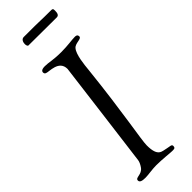

<svg xmlns="http://www.w3.org/2000/svg" viewBox="-291 -887 907 907"><g transform="rotate(-45 162.5 -433.5)"><path d="M98 -845C98 -836 101 -828 106 -828C142 -828 276 -827 294 -827C308 -827 311 -840 311 -856C311 -869 308 -870 298 -870C211 -870 258 -872 118 -872C104 -872 98 -857 98 -845ZM20 -11C20 1 33 5 55 5C76 5 104 -1 132 -1C174 -1 219 5 233 5C246 5 254 6 254 -9C254 -20 240 -18 224 -22C199 -29 167 -21 167 -99C167 -136 197 -281 225 -545C228 -577 234 -639 254 -662C269 -680 306 -672 306 -688C306 -702 295 -702 288 -702C268 -702 237 -696 194 -696C138 -696 119 -704 91 -704C70 -704 64 -697 64 -689C64 -684 66 -679 72 -677C87 -670 158 -678 158 -619C158 -615 97 -142 89 -79C88 -70 83 -58 74 -45C54 -16 20 -31 20 -11Z"/></g></svg>

Font: OFL Sorts Mill Goudy
Style: Italic
Weight: 500
Italic angle: -6°
Version: Version 003.000